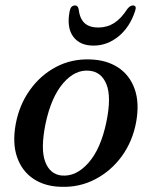

<svg xmlns="http://www.w3.org/2000/svg" viewBox="-20 -692 570 722"><path d="M318 -468.5Q380 -467 423.8 -438.5Q467.5 -410 486.2 -357.8Q505 -305.5 492 -233Q478.5 -160 437.8 -104.2Q397 -48.5 337.8 -17.8Q278.5 13 209.5 10.5Q148.5 9 105.8 -19.5Q63 -48 44.5 -100.2Q26 -152.5 39 -225Q52.5 -298 92.8 -354Q133 -410 191.2 -440.5Q249.5 -471 318 -468.5ZM211.5 -32Q266 -27 312.5 -79.5Q359 -132 380 -233Q399.5 -327 380.5 -374.5Q361.5 -422 316 -426Q262.5 -431.5 217.2 -378.8Q172 -326 151 -225.5Q132 -131 150 -83.8Q168 -36.5 211.5 -32ZM349 -588.5Q382.5 -588.5 409 -605.2Q435.5 -622 459 -658.5Q469.5 -671.5 479.5 -671.5Q495.5 -671.5 488 -650.5Q468 -589.5 425.5 -555Q383 -520.5 331.5 -520.5Q279.5 -520.5 254.8 -555Q230 -589.5 242 -650.5Q246 -671.5 262.5 -671.5Q272.5 -671.5 275.5 -658.5Q280 -621.5 298.2 -605Q316.5 -588.5 349 -588.5Z"/></svg>

Font: Fraunces 9pt
Style: Italic
Weight: 400
Italic angle: -16°
Version: Version 1.000;[b76b70a41]